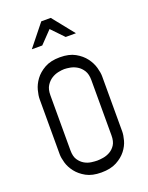

<svg xmlns="http://www.w3.org/2000/svg" viewBox="-173 -1030 866 1125"><g transform="rotate(-20 260.0 -467.5)"><path d="M388 -520Q388 -557 374 -579.5Q360 -602 339.5 -614.5Q319 -627 297 -631Q275 -635 260 -635Q245 -635 223 -630.5Q201 -626 181 -613.5Q161 -601 146.5 -578.5Q132 -556 132 -519V-175Q132 -137 146.5 -115.5Q161 -94 181 -82.5Q201 -71 223 -68Q245 -65 260 -65Q275 -65 297 -68.5Q319 -72 339.5 -83.5Q360 -95 374 -116.5Q388 -138 388 -175ZM455 -175Q455 -153 446.5 -121.5Q438 -90 415.5 -61Q393 -32 355 -11.5Q317 9 259 9Q202 9 165 -11.5Q128 -32 105.5 -61Q83 -90 74 -121.5Q65 -153 65 -175V-519Q65 -541 73.5 -573.5Q82 -606 104 -636Q126 -666 164 -687.5Q202 -709 260 -709Q317 -709 354.5 -688Q392 -667 414.5 -637Q437 -607 446 -574.5Q455 -542 455 -520ZM333 -809 260 -885 187 -809H122L230 -944H289L397 -809Z"/></g></svg>

Font: Marvel
Style: Bold
Weight: 700
Designer: Carolina Trebol
Foundry: Carolina Trebol
Version: Version 1.001